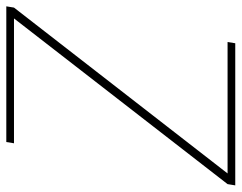

<svg xmlns="http://www.w3.org/2000/svg" viewBox="-102 -654 752 597"><g transform="rotate(-90 273.5 -356.0)"><path d="M437 0H-4.9L-1 -23.9L514.2 -688H126L129.9 -711.9H551.8L547.9 -688L32.2 -23.9H440.9Z"/></g></svg>

Font: Creato Display Thin
Style: Italic
Weight: 265
Italic angle: -10°
Version: Version 1.000